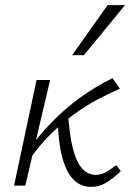

<svg xmlns="http://www.w3.org/2000/svg" viewBox="-20 -726 509 751"><path d="M99 -107 77 -120Q127 -191 181.5 -247Q236 -303 296 -346Q356 -389 420 -420L449 -379Q405 -360 359 -335.5Q313 -311 267.5 -277.5Q222 -244 179 -202Q136 -160 99 -107ZM35 0 123 -413H176L79 0ZM336 5Q298 5 270 -21Q242 -47 225.5 -103Q209 -159 206 -250L246 -288Q251 -198 265.5 -143.5Q280 -89 302.5 -65.5Q325 -42 354 -42Q371 -42 386.5 -49Q402 -56 414 -65Q426 -74 434 -80L453 -57Q426 -31 398 -13Q370 5 336 5ZM262 -510 401 -706H469L308 -510Z"/></svg>

Font: Ysabeau Office Light
Style: Italic
Weight: 300
Italic angle: -12°
Designer: Christian Thalmann (Catharsis Fonts)
Version: Version 2.001;gftools[0.9.30]; featfreeze: tnum,lnum,ss02